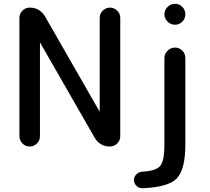

<svg xmlns="http://www.w3.org/2000/svg" viewBox="-20 -770 1101 1009"><path d="M844 -695Q844 -717 860.5 -733.5Q877 -750 900 -750Q922 -750 938 -734Q954 -718 954 -695Q954 -672 938 -656Q922 -640 900 -640Q877 -640 860.5 -656.5Q844 -673 844 -695ZM729 219Q711 220 697.5 207Q684 194 684 176Q684 158 697.5 145.5Q711 133 729 132Q802 128 823 100.5Q844 73 844 -10V-465Q844 -487 860.5 -503.5Q877 -520 900 -520Q922 -520 938 -504Q954 -488 954 -465V-10Q954 120 909.5 167Q865 214 729 219ZM612 -676V-54Q612 -32 596 -16Q580 0 558 0Q505 0 477 -47L192 -544Q192 -545 191 -545Q190 -545 190 -544V-54Q190 -32 174 -16Q158 0 136 0Q114 0 98 -16Q82 -32 82 -54V-676Q82 -698 98 -714Q114 -730 136 -730Q189 -730 217 -683L502 -186Q502 -185 503 -185Q504 -185 504 -186V-676Q504 -698 520 -714Q536 -730 558 -730Q580 -730 596 -714Q612 -698 612 -676Z"/></svg>

Font: Rounded Mplus 1c Medium
Style: Regular
Weight: 500
Version: Version 1.059.20150529